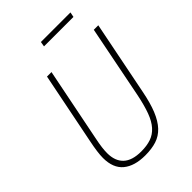

<svg xmlns="http://www.w3.org/2000/svg" viewBox="-251 -968 1088 1088"><g transform="rotate(-45 292.5 -424.5)"><path d="M210 -698 122 -258Q114 -219 111 -194.5Q108 -170 108 -150Q108 -87 143.5 -53.5Q179 -20 252 -20Q297 -20 330.5 -31.5Q364 -43 389 -71Q414 -99 431 -145Q448 -191 462 -259L549 -698H585L497 -256Q482 -178 461 -126.5Q440 -75 411 -44Q382 -13 343 -0.5Q304 12 252 12Q167 12 119.5 -27Q72 -66 72 -148Q72 -169 76 -199Q80 -229 88 -268L174 -698ZM288 -861H525L519 -831H283Z"/></g></svg>

Font: IBM Plex Sans Cond ExtLt
Style: Italic
Weight: 200
Width: 3
Italic angle: -11°
Designer: Mike Abbink, Paul van der Laan, Pieter van Rosmalen
Foundry: Bold Monday
Version: Version 1.3